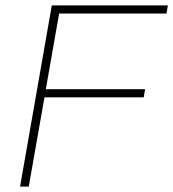

<svg xmlns="http://www.w3.org/2000/svg" viewBox="-20 -688 639 708"><path d="M54 0 171 -668H599L594 -638H198L149 -359H515L510 -329H144L86 0Z"/></svg>

Font: Gantari Thin
Style: Italic
Weight: 100
Italic angle: -10°
Designer: Anugrah Pasau
Foundry: Lafontype
Version: Version 1.000; ttfautohint (v1.8.4.7-5d5b)